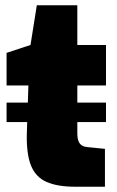

<svg xmlns="http://www.w3.org/2000/svg" viewBox="-20 -710 443 730"><path d="M5 -246V-320H383V-246ZM267 0Q198 0 156.5 -18.5Q115 -37 97.5 -81.5Q80 -126 82 -203L88 -385H5V-509L96 -539L120 -690H274V-539H383V-385H274V-204Q274 -191 276 -181.5Q278 -172 282.5 -165.5Q287 -159 294 -155.5Q301 -152 310 -151L379 -144V0Z"/></svg>

Font: Exo Thin Black
Style: Regular
Weight: 900
Version: Version 2.000